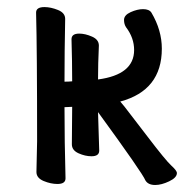

<svg xmlns="http://www.w3.org/2000/svg" viewBox="-20 -509 554 548"><path d="M422.9 19Q402.8 19 395 5.9Q387.2 -14.2 259.8 -189L263.2 -79.1Q263.2 -63 241.2 -63Q223.1 -63 204.1 -71.5Q185.1 -80.1 185.1 -97.2L186 -204.1L164.1 -203.1Q164.1 -105 167 0Q167 16.1 144 16.1Q125 16.1 104.5 7.6Q84 -1 84 -18.1L85.9 -106Q85.9 -366.2 83 -473.1Q83 -488.8 106.9 -488.8Q125 -488.8 145.5 -480.5Q166 -472.2 166 -455.1Q164.1 -361.8 164.1 -275.9Q175.8 -275.9 186 -276.9Q186 -334 184.1 -397Q184.1 -413.1 206.1 -413.1Q223.1 -413.1 242.7 -404.5Q262.2 -396 262.2 -378.9Q259.8 -327.1 259.8 -282.2Q362.8 -295.9 362.8 -366.2Q362.8 -400.9 339.8 -431.2Q334 -439.9 334 -452.1Q334 -465.8 353 -474.4Q372.1 -482.9 388.2 -482.9Q405.8 -482.9 412.1 -473.1Q441.9 -422.9 441.9 -370.1Q441.9 -251 323.2 -219.2Q326.2 -215.8 335 -205.1Q347.2 -189.9 400.1 -120.4Q453.1 -50.8 469 -36.4Q484.9 -22 484.9 -15.1Q484.9 -2 462.9 8.5Q440.9 19 422.9 19Z"/></svg>

Font: LXGW WenKai Screen
Style: Regular
Weight: 400
Designer: LXGW / Fontworks Inc.
Foundry: LXGW / Fontworks Inc.
Version: Version 1.510;January 18,2025